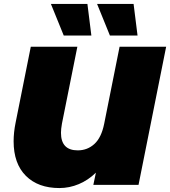

<svg xmlns="http://www.w3.org/2000/svg" viewBox="-20 -937 862 973"><path d="M822 -700 682 0H453L466 -62Q427 -24 379.5 -4Q332 16 281 16Q173 16 111 -46Q49 -108 49 -221Q49 -266 59 -315L136 -700H372L294 -311Q289 -283 289 -264Q289 -175 374 -175Q423 -175 458.5 -207.5Q494 -240 508 -310L586 -700ZM238 -917H423L443 -757H303ZM472 -917H657L677 -757H537Z"/></svg>

Font: Montserrat Alternates Black
Style: Italic
Weight: 900
Italic angle: -11.3°
Designer: Julieta Ulanovsky
Foundry: Julieta Ulanovsky
Version: Version 7.200